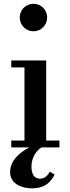

<svg xmlns="http://www.w3.org/2000/svg" viewBox="-20 -780 370 1016"><path d="M84.5 -687.5C84.5 -647 116.5 -614.5 157 -614.5C197.5 -614.5 229.5 -647 229.5 -687.5C229.5 -728 197.5 -760 157 -760C116.5 -760 84.5 -728 84.5 -687.5ZM39.5 -36.5V0H135.5C82.5 27 33.5 70.5 33.5 130.5C33.5 190.5 90.5 216.5 149 216.5C228 216.5 254.5 172 269 143.5L243.5 128C233.5 148 217 165.5 192 165.5C160.5 165.5 146.5 141.5 146.5 100.5C146.5 52.5 174.5 14.5 200 0H294.5V-36.5H224.5V-460H39.5V-423.5H109.5V-36.5Z"/></svg>

Font: Bodoni* 06pt Medium
Style: Regular
Weight: 500
Version: Version 2.3